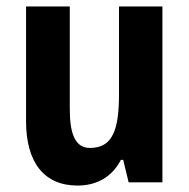

<svg xmlns="http://www.w3.org/2000/svg" viewBox="-20 -567 588 597"><path d="M485 -547H350V-275C350 -167 332 -107 260 -107C215 -107 197 -148 197 -228V-547H61V-190C61 -61 118 10 221 10C280 10 328 -16 356 -70H363L380 0H485Z"/></svg>

Font: Noto Sans Myanmar Condensed
Style: Bold
Weight: 700
Width: 3
Designer: Monotype Design Team
Foundry: Monotype Imaging Inc.
Version: Version 2.107